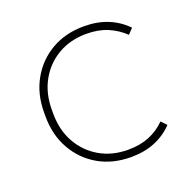

<svg xmlns="http://www.w3.org/2000/svg" viewBox="-95 -576 674 679"><g transform="rotate(-20 242.0 -236.0)"><path d="M288 10Q219 10 166 -20.5Q113 -51 82.5 -105Q52 -159 52 -229V-243Q52 -313 82.5 -367Q113 -421 166 -451.5Q219 -482 288 -482Q338 -482 377.5 -466Q417 -450 447 -419L428 -399Q401 -425 366.5 -439.5Q332 -454 287 -454Q227 -454 180.5 -427Q134 -400 107.5 -352.5Q81 -305 81 -243V-229Q81 -167 107.5 -119.5Q134 -72 180.5 -45Q227 -18 287 -18Q332 -18 366.5 -32Q401 -46 428 -73L447 -53Q417 -22 377.5 -6Q338 10 288 10Z"/></g></svg>

Font: SUSE Thin
Style: Regular
Weight: 250
Designer: Rene Bieder
Foundry: SUSE
Version: Version 1.000